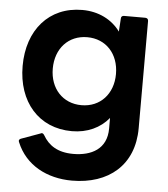

<svg xmlns="http://www.w3.org/2000/svg" viewBox="-56 -585 806 920"><g transform="rotate(5 347.0 -125.5)"><path d="M324 284C500 284 621 184 621 6V-510C621 -519 615 -524 606 -524H505C496 -524 490 -520 490 -510L486 -447C446 -502 381 -535 303 -535C143 -535 41 -416 41 -243C41 -71 143 48 303 48C377 48 439 19 480 -31V20C480 119 406 156 319 156C244 156 200 126 173 79C170 74 166 70 161 70C159 70 157 71 155 72L64 105C58 107 54 111 54 116C54 118 55 120 56 123C100 230 204 284 324 284ZM186 -243C186 -340 248 -407 338 -407C428 -407 490 -340 490 -243C490 -147 428 -80 338 -80C248 -80 186 -147 186 -243Z"/></g></svg>

Font: LINE Seed JP App_OTF Bold
Style: Regular
Weight: 700
Designer: LINE & Fontrix & Fontworks
Version: Version 1.009